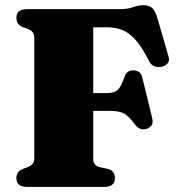

<svg xmlns="http://www.w3.org/2000/svg" viewBox="-20 -736 692 756"><path d="M449.5 -700Q483.5 -700 503.8 -707.8Q524 -715.5 544 -715.5Q568 -715.5 580 -703.8Q592 -692 600 -664L644 -512Q648.5 -496.5 639.2 -485.8Q630 -475 613.5 -472.5Q600.5 -470.5 587.5 -475.2Q574.5 -480 566 -497Q539 -551 513.5 -579.2Q488 -607.5 461 -618Q434 -628.5 401 -628.5H347V-369.5H398.5Q430 -369.5 443.5 -382Q457 -394.5 469.5 -432Q474.5 -447 483.5 -453Q492.5 -459 504.5 -459Q533.5 -459 540 -431.5L579 -272.5Q583.5 -254.5 578 -244.5Q572.5 -234.5 559.5 -229.5Q531 -219 510 -247.5Q488 -278 469 -288.8Q450 -299.5 410.5 -299.5H347V-111Q347 -83.5 372.5 -78L402.5 -71.5Q432.5 -65 432.5 -34Q432.5 0 389.5 0H87.5Q44.5 0 44.5 -34Q44.5 -61 70.5 -71L89.5 -78Q115 -88 115 -111V-589Q115 -612.5 89.5 -622L70.5 -629Q44.5 -639 44.5 -666Q44.5 -700 87.5 -700Z"/></svg>

Font: Fraunces 9pt S000 Black
Style: Regular
Weight: 900
Version: Version 1.000; ttfautohint (v1.8.3)